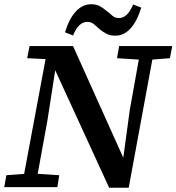

<svg xmlns="http://www.w3.org/2000/svg" viewBox="-25 -881 831 904"><path d="M-5 0 5 -56 110 -64H133L254 -56L245 0ZM77 0 199 -653H251L198 -312L141 0ZM526 -607 536 -664H786L775 -607L673 -599H650ZM590 -135 548 -83 586 -363 640 -664H704L581 3H489L230 -561L213 -566L204 -602L103 -607L114 -664H319L557 -135ZM281 -729Q301 -794 332.5 -827.5Q364 -861 404 -861Q428 -861 444 -852.5Q460 -844 475 -831Q490 -820 503 -808Q516 -796 535 -796Q555 -796 571.5 -811.5Q588 -827 602 -860L640 -845Q620 -780 589 -746.5Q558 -713 518 -713Q494 -713 477.5 -721.5Q461 -730 447 -741Q432 -754 418.5 -766Q405 -778 386 -778Q366 -778 349.5 -763Q333 -748 319 -714Z"/></svg>

Font: Source Serif 4 SemiBold
Style: Italic
Weight: 600
Italic angle: -12°
Designer: Frank Grießhammer
Foundry: Adobe Systems Incorporated
Version: Version 4.004;hotconv 1.0.116;makeotfexe 2.5.65601